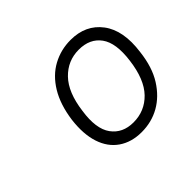

<svg xmlns="http://www.w3.org/2000/svg" viewBox="-88 -816 515 515"><g transform="rotate(-45 169.5 -558.0)"><path d="M188 -403Q150 -403 123 -421.5Q96 -440 84.5 -475Q73 -510 79 -559Q86 -610 107 -644.5Q128 -679 159.5 -696Q191 -713 228 -713Q285 -713 316 -672Q347 -631 337 -558Q331 -506 309.5 -472Q288 -438 257 -420.5Q226 -403 188 -403ZM191 -437Q234 -437 263.5 -467.5Q293 -498 301 -561Q309 -621 288 -650Q267 -679 225 -679Q183 -679 153.5 -648.5Q124 -618 116 -556Q107 -496 128.5 -466.5Q150 -437 191 -437Z"/></g></svg>

Font: Nunito Sans 10pt SemiCondensed ExtraLight
Style: Italic
Weight: 250
Width: 4
Italic angle: -9°
Designer: Vernon Adams
Foundry: Vernon Adams
Version: Version 3.101;gftools[0.9.27]